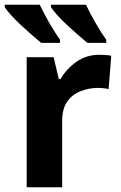

<svg xmlns="http://www.w3.org/2000/svg" viewBox="-34 -786 508 806"><path d="M383 -556Q394 -556 409 -555Q424 -554 433 -552L422 -412Q415 -414 401.5 -415.5Q388 -417 378 -417Q340 -417 305 -403.5Q270 -390 248.5 -360Q227 -330 227 -278V0H78V-546H191L213 -454H220Q244 -496 286 -526Q328 -556 383 -556ZM327 -766Q343 -732 367 -690Q391 -648 412 -619V-606H333Q316 -620 293.5 -639.5Q271 -659 247.5 -681Q224 -703 206 -723Q188 -743 180 -756V-766ZM133 -766Q149 -732 173 -690Q197 -648 218 -619V-606H139Q122 -620 99.5 -639.5Q77 -659 53.5 -681Q30 -703 12 -723Q-6 -743 -14 -756V-766Z"/></svg>

Font: RS Noto Sans
Style: Bold
Weight: 700
Designer: Monotype Design Team
Foundry: Monotype Imaging Inc.
Version: Version 3.10